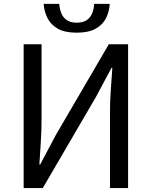

<svg xmlns="http://www.w3.org/2000/svg" viewBox="-20 -959 773 979"><path d="M100.6 0V-733.4H191.9V-352.2Q191.9 -295 188.1 -235.1Q184.4 -175.3 180.8 -119.9H184.8L263.9 -269.3L534.9 -733.4H633.1V0H540.8V-384.9Q540.8 -443.1 544.9 -500.7Q548.9 -558.2 552.9 -613.5H548.9L469.1 -464.5L198.1 0ZM371 -792.4Q309.2 -792.4 273.6 -813.3Q237.9 -834.2 221.5 -868.1Q205.1 -901.9 202.5 -939.4H281.9Q283.9 -913.7 292.7 -891.6Q301.4 -869.5 320.6 -856.4Q339.8 -843.4 371 -843.4Q402.9 -843.4 422.1 -856.4Q441.3 -869.5 450.2 -891.6Q459.1 -913.7 460.1 -939.4H539.6Q537.6 -901.9 521.4 -868.1Q505.2 -834.2 469 -813.3Q432.8 -792.4 371 -792.4Z"/></svg>

Font: Noto Sans HK Thin
Style: Regular
Weight: 100
Designer: Ryoko NISHIZUKA 西塚涼子 (kana, bopomofo & ideographs); Paul D. Hunt (Latin, Greek & Cyrillic); Sandoll Communications 산돌커뮤니
Foundry: Adobe
Version: Version 2.004-H2;hotconv 1.0.118;makeotfexe 2.5.65603